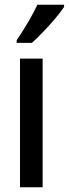

<svg xmlns="http://www.w3.org/2000/svg" viewBox="-20 -837 289 806"><path d="M159 -51H64V-591H159ZM249 -808Q236 -788 212 -759.5Q188 -731 161.5 -703.5Q135 -676 114 -657H50V-668Q104 -748 137 -817H249Z"/></svg>

Font: Noto Sans Tamil UI ExtraCondensed Medium
Style: Regular
Weight: 500
Width: 2
Designer: Jelle Bosma - Monotype Design Team
Foundry: Monotype Imaging Inc.
Version: Version 2.004; ttfautohint (v1.8.4.7-5d5b)